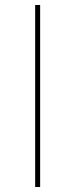

<svg xmlns="http://www.w3.org/2000/svg" viewBox="-20 -750 302 770"><path d="M121 0V-730H141V0Z"/></svg>

Font: M PLUS 1 Thin Thin
Style: Regular
Weight: 250
Version: Version 1.001